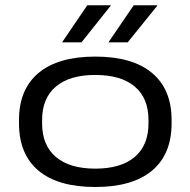

<svg xmlns="http://www.w3.org/2000/svg" viewBox="-20 -714 742 748"><path d="M351 14.5Q206 14.5 130 -49.2Q54 -113 54 -233.5V-246.5Q54 -366 130.2 -429.8Q206.5 -493.5 351.5 -493.5Q496 -493.5 572.2 -429.8Q648.5 -366 648.5 -246.5V-233.5Q648.5 -113 572.2 -49.2Q496 14.5 351 14.5ZM351.5 -57Q451 -57 504.8 -102.5Q558.5 -148 558.5 -233.5V-246.5Q558.5 -331.5 505 -376.8Q451.5 -422 351 -422Q251.5 -422 197.8 -376.8Q144 -331.5 144 -246.5V-233.5Q144 -148 197.8 -102.5Q251.5 -57 351.5 -57ZM501 -693.5H592.5V-691.5L477.5 -549H403V-550ZM320 -693.5H411V-691.5L297.5 -549H222.5V-550Z"/></svg>

Font: Anek Latin Expanded
Style: Regular
Weight: 400
Width: 7
Designer: Yesha Goshar
Foundry: Ek Type
Version: Version 1.003